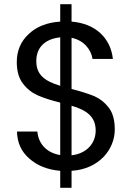

<svg xmlns="http://www.w3.org/2000/svg" viewBox="-20 -808 662 915"><path d="M89 -410C108 -385 132 -366 159 -354C186 -342 222 -330 267 -319V-69C200 -80 163 -125 158 -181H61C62 -129 81 -86 119 -53C157 -19 206 1 267 6V87H321V6C452 -2 527 -96 527 -191C527 -234 518 -269 499 -294C480 -319 456 -338 429 -350C401 -361 365 -373 321 -384V-628C378 -616 414 -574 421 -527H518C507 -628 434 -696 321 -705V-788H267V-705C204 -701 154 -681 117 -646C79 -611 60 -566 60 -512C60 -469 70 -435 89 -410ZM321 -68V-304C394 -283 436 -251 436 -186C436 -125 393 -76 321 -68ZM153 -517C153 -585 198 -623 267 -630V-399C192 -422 153 -452 153 -517Z"/></svg>

Font: Poppins
Style: Regular
Weight: 400
Designer: Ninad Kale (Devanagari), Jonny Pinhorn (Latin)
Foundry: Indian Type Foundry
Version: 4.004